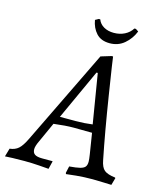

<svg xmlns="http://www.w3.org/2000/svg" viewBox="-164 -906 842 1004"><g transform="rotate(15 256.5 -404.0)"><path d="M542 -39 544 -36 533 3Q522 3 491.5 1.5Q461 0 432 0Q386 0 343.5 4Q301 8 289 10L287 3L295 -33Q333 -36 352.5 -41Q372 -46 379.5 -55.5Q387 -65 387 -83Q387 -95 383 -121L365 -234Q341 -235 265 -235Q222 -235 158 -227L109 -119Q95 -90 95 -73Q95 -54 107.5 -45.5Q120 -37 148 -37H204V-34L194 7Q182 6 142 3Q102 0 62 0Q27 0 -3 1Q-33 2 -43 3L-30 -42Q-1 -45 17.5 -61.5Q36 -78 56 -120L304 -631L360 -648H368Q368 -641 398.5 -448Q429 -255 458 -111Q465 -73 482.5 -58.5Q500 -44 542 -39ZM266 -271Q313 -271 357 -277L313 -544H306L181 -271ZM438 -818H446L461 -808Q444 -766 411 -738Q378 -710 332 -710Q285 -710 259.5 -738Q234 -766 227 -808L245 -818H253Q262 -794 285 -781Q308 -768 339 -768Q371 -768 397 -781Q423 -794 438 -818Z"/></g></svg>

Font: Alegreya SC
Style: Italic
Weight: 400
Italic angle: -7°
Designer: Juan Pablo del Peral
Foundry: Huerta Tipografica
Version: Version 2.007; ttfautohint (v1.6)